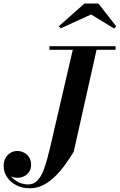

<svg xmlns="http://www.w3.org/2000/svg" viewBox="-52 -1004 658 1055"><path d="M113 30.5Q69 30.5 36.5 13.2Q4 -4 -14 -32Q-32 -60 -32 -92.5Q-32 -118 -21.2 -136.5Q-10.5 -155 6.8 -164.8Q24 -174.5 43.5 -174.5Q60.5 -174.5 78 -166.2Q95.5 -158 107.2 -141Q119 -124 119 -99Q119 -76 108.2 -60Q97.5 -44 80.2 -35.5Q63 -27 43.5 -27Q26.5 -27 9 -35.5Q-8.5 -44 -19.8 -58.8Q-31 -73.5 -31 -92.5H-12Q-11.5 -70.5 -1.8 -52Q8 -33.5 24 -19.8Q40 -6 60.8 1.8Q81.5 9.5 103 9.5Q133.5 9.5 154.5 -12.8Q175.5 -35 191.2 -79.2Q207 -123.5 222.5 -190L352.5 -750H483L353 -170Q334 -138.5 309.2 -103.8Q284.5 -69 254.5 -38.5Q224.5 -8 189 11.2Q153.5 30.5 113 30.5ZM219.5 -730.5V-750H583V-730.5ZM282 -848.5 271 -859.5 412 -984.5H489L586.5 -859.5L574.5 -847.5L448.5 -924.5Z"/></svg>

Font: Bodoni Moda 11pt SemiBold
Style: Italic
Weight: 600
Italic angle: -13°
Designer: Owen Earl
Foundry: indestructible type
Version: Version 2.004